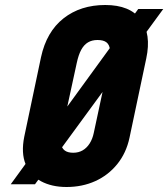

<svg xmlns="http://www.w3.org/2000/svg" viewBox="-20 -737 673 768"><path d="M23 0H120L633 -701H533ZM144 -508 77 -190Q64 -125 82.5 -80Q101 -35 144 -12Q187 11 246 11Q309 11 361 -12.5Q413 -36 449 -80.5Q485 -125 498 -186L565 -503Q586 -601 543 -659Q500 -717 401 -717Q302 -717 234 -663.5Q166 -610 144 -508ZM226 -204 287 -485Q294 -518 305 -538Q316 -558 332 -567.5Q348 -577 370 -577Q394 -577 406 -567.5Q418 -558 420 -537.5Q422 -517 415 -485L355 -205Q350 -181 338.5 -163Q327 -145 310.5 -135.5Q294 -126 273 -126Q251 -126 239 -135Q227 -144 224 -161.5Q221 -179 226 -204Z"/></svg>

Font: Advent Pro ExtraBold
Style: Italic
Weight: 800
Italic angle: -12°
Version: Version 3.000